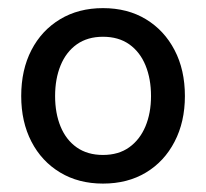

<svg xmlns="http://www.w3.org/2000/svg" viewBox="-20 -760 502 468"><path d="M231 -312.5Q171.4 -312.5 126.5 -339.6Q81.5 -366.7 56.6 -414.8Q31.7 -462.9 31.7 -525.9Q31.7 -589.8 56.6 -637.9Q81.5 -686 126.5 -713.1Q171.4 -740.2 231 -740.2Q291 -740.2 335.7 -713.1Q380.4 -686 405.5 -637.9Q430.7 -589.8 430.7 -525.9Q430.7 -462.9 405.5 -414.6Q380.4 -366.2 335.7 -339.4Q291 -312.5 231 -312.5ZM231 -382.3Q269 -382.3 294.9 -400.9Q320.8 -419.4 334.5 -451.9Q348.1 -484.4 348.1 -525.9Q348.1 -567.9 334.7 -600.6Q321.3 -633.3 295.2 -651.9Q269 -670.4 231 -670.4Q193.4 -670.4 167.2 -651.9Q141.1 -633.3 127.7 -600.6Q114.3 -567.9 114.3 -525.9Q114.3 -483.9 127.7 -451.4Q141.1 -418.9 167.2 -400.6Q193.4 -382.3 231 -382.3Z"/></svg>

Font: Inter 24pt
Style: Regular
Weight: 400
Designer: Rasmus Andersson
Foundry: rsms
Version: Version 4.001;git-66647c0bb